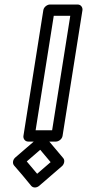

<svg xmlns="http://www.w3.org/2000/svg" viewBox="-20 -794 385 849"><path d="M217.7 -724H290.7L210.5 -218H137.5ZM200.6 -774C189.9 -774 174 -764.1 171.6 -749L83.6 -193C81.9 -182.3 89.5 -168 104.6 -168H227.6C238.3 -168 254.2 -177.9 256.6 -193L344.6 -749C346.3 -759.7 338.7 -774 323.6 -774ZM98.3 -80.2 157.9 -131.6 203.8 -77 144.3 -25.6C128.2 -45.3 113.9 -62.1 98.3 -80.2ZM47.8 -97.7C36 -87.5 34.3 -71.4 42.4 -62C68.1 -32.7 93.3 -3 117.7 27.4C126.1 37.8 142.3 37.2 153.3 27.7L254.1 -59.3C262.9 -66.9 268.7 -84 259.7 -94.7L183.9 -184.7C177.5 -192.3 161 -195.4 148.6 -184.7Z"/></svg>

Font: Tape
Style: Regular
Weight: 500
Foundry: Cannot Into Space Fonts
Version: Version 0.97